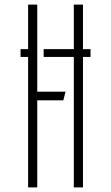

<svg xmlns="http://www.w3.org/2000/svg" viewBox="-20 -820 486 840"><path d="M70 -605H142V-571H70ZM171 -605H376V-571H171ZM103 0V-800H143V0ZM122.5 -381V-419H267L257 -381ZM303 0V-800H343V0Z"/></svg>

Font: Big Shoulders Stencil Text SC Thin
Style: Regular
Weight: 100
Designer: Patric King
Foundry: XO Type Co
Version: Version 2.001